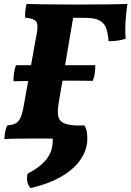

<svg xmlns="http://www.w3.org/2000/svg" viewBox="-20 -699 663 969"><path d="M2 3Q4 -42 17 -66Q43 -68 59 -76.5Q75 -85 84.5 -107Q94 -129 101 -172L161 -506Q170 -548 169 -569Q168 -590 153.5 -598.5Q139 -607 107 -610Q106 -624 107.5 -641Q109 -658 114 -679Q144 -678 190.5 -677.5Q237 -677 284.5 -676.5Q332 -676 365 -676Q470 -676 528 -677Q586 -678 623 -679Q619 -653 616 -621Q613 -589 612.5 -557.5Q612 -526 614 -503Q597 -498 576 -494.5Q555 -491 528 -491Q525 -528 516.5 -554.5Q508 -581 483.5 -595Q459 -609 409 -609H349L277 -184Q269 -139 273.5 -114.5Q278 -90 298 -79.5Q318 -69 357 -66Q360 -52 359.5 -33Q359 -14 357 3Q339 2 309 1.5Q279 1 245.5 0.5Q212 0 183 0Q135 0 83.5 0.5Q32 1 2 3ZM48 -289Q48 -339 61 -370H461Q461 -346 458 -326.5Q455 -307 448 -291Q403 -292 352.5 -292Q302 -292 254 -292Q205 -292 170.5 -291.5Q136 -291 107 -290Q78 -289 48 -289ZM134 250Q122 238 118 218.5Q114 199 119 178Q178 147 209 111.5Q240 76 245 30Q247 16 246 1.5Q245 -13 243 -29L248 -65L406 -66Q416 -51 419 -28Q422 -5 420 20Q409 102 334 162Q259 222 134 250Z"/></svg>

Font: Vollkorn ExtraBold
Style: Italic
Weight: 800
Italic angle: -11°
Designer: Friedrich Althausen
Foundry: Friedrich Althausen
Version: Version 5.000; ttfautohint (v1.8.3)